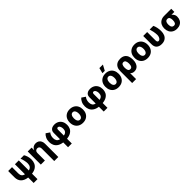

<svg xmlns="http://www.w3.org/2000/svg" viewBox="600 -3016 5489 5489"><g transform="rotate(-45 3344.5 -271.0)"><path d="M209 -530.3V-277.3Q209 -210.4 239.3 -173.3Q269.5 -136.2 326.2 -123.5V-530.3H481.4V-124.5Q545.9 -139.2 574.7 -181.2Q603.5 -223.1 603.5 -290Q603 -344.7 588.6 -410.2Q574.2 -475.6 551.8 -530.3H691.4Q720.2 -487.3 739 -422.9Q757.8 -358.4 757.8 -290Q757.8 -215.3 730.7 -153.3Q703.6 -91.3 642.1 -48.8Q580.6 -6.3 481.4 5.4V226.6H326.2V5.4Q196.8 -10.3 124.8 -80.6Q52.7 -150.9 52.7 -279.3V-530.3Z M1007.8 0H842.8V-530.3H999V-433.6H1004.9Q1023.4 -482.4 1065.7 -509.8Q1107.9 -537.1 1166 -537.1Q1221.7 -537.1 1263.2 -512.7Q1304.7 -488.3 1327.1 -443.1Q1349.6 -397.9 1349.6 -337.9V199.2H1185.5V-306.6Q1185.5 -351.6 1162.6 -377Q1139.6 -402.3 1098.6 -402.3Q1057.6 -402.3 1032.7 -375.7Q1007.8 -349.1 1007.8 -303.7Z M1923.8 -537.1Q1999.5 -537.1 2057.6 -504.2Q2115.7 -471.2 2147.7 -410.9Q2179.7 -350.6 2179.7 -270.5Q2179.7 -199.7 2151.6 -141.1Q2123.5 -82.5 2060.1 -43Q1996.6 -3.4 1895.5 6.8V199.2H1744.1V4.4Q1645 -8.3 1583 -50.8Q1521 -93.3 1493.4 -154.5Q1465.8 -215.8 1465.8 -289.1Q1465.8 -370.1 1496.3 -435.3Q1526.9 -500.5 1572.3 -537.1L1684.6 -460Q1626.5 -394 1625 -289.1Q1625 -223.1 1651.6 -181.6Q1678.2 -140.1 1744.1 -124.5V-383.8Q1744.1 -431.6 1765.9 -466.1Q1787.6 -500.5 1828.1 -518.8Q1868.7 -537.1 1923.8 -537.1ZM2022.5 -270.5Q2022 -312 2011.2 -344.2Q2000.5 -376.5 1981.4 -394.3Q1962.4 -412.1 1937.5 -412.1Q1917.5 -412.1 1906.5 -397Q1895.5 -381.8 1895.5 -356.4V-121.1Q1962.9 -133.3 1992.7 -170.9Q2022.5 -208.5 2022.5 -270.5Z M2277.3 -263.7Q2277.3 -345.2 2309.6 -407Q2341.8 -468.8 2402.1 -502.9Q2462.4 -537.1 2543.9 -537.1Q2625.5 -537.1 2685.8 -502.9Q2746.1 -468.8 2778.3 -407Q2810.5 -345.2 2810.5 -263.7Q2810.5 -182.1 2778.3 -120.4Q2746.1 -58.6 2685.8 -24.4Q2625.5 9.8 2543.9 9.8Q2462.4 9.8 2402.1 -24.4Q2341.8 -58.6 2309.6 -120.4Q2277.3 -182.1 2277.3 -263.7ZM2642.6 -264.6Q2642.6 -309.1 2631.1 -343.3Q2619.6 -377.4 2597.7 -396.2Q2575.7 -415 2544.9 -415Q2497.6 -415 2471.4 -374Q2445.3 -333 2445.3 -264.6Q2445.3 -196.3 2471.4 -155.3Q2497.6 -114.3 2544.9 -114.3Q2575.7 -114.3 2597.7 -133.1Q2619.6 -151.9 2631.1 -186Q2642.6 -220.2 2642.6 -264.6Z M3366.2 -537.1Q3441.9 -537.1 3500 -504.2Q3558.1 -471.2 3590.1 -410.9Q3622.1 -350.6 3622.1 -270.5Q3622.1 -199.7 3594 -141.1Q3565.9 -82.5 3502.4 -43Q3439 -3.4 3337.9 6.8V199.2H3186.5V4.4Q3087.4 -8.3 3025.4 -50.8Q2963.4 -93.3 2935.8 -154.5Q2908.2 -215.8 2908.2 -289.1Q2908.2 -370.1 2938.7 -435.3Q2969.2 -500.5 3014.6 -537.1L3127 -460Q3068.8 -394 3067.4 -289.1Q3067.4 -223.1 3094 -181.6Q3120.6 -140.1 3186.5 -124.5V-383.8Q3186.5 -431.6 3208.3 -466.1Q3230 -500.5 3270.5 -518.8Q3311 -537.1 3366.2 -537.1ZM3464.8 -270.5Q3464.4 -312 3453.6 -344.2Q3442.9 -376.5 3423.8 -394.3Q3404.8 -412.1 3379.9 -412.1Q3359.9 -412.1 3348.9 -397Q3337.9 -381.8 3337.9 -356.4V-121.1Q3405.3 -133.3 3435.1 -170.9Q3464.8 -208.5 3464.8 -270.5Z M3719.7 -263.7Q3719.7 -345.2 3752 -407Q3784.2 -468.8 3844.5 -502.9Q3904.8 -537.1 3986.3 -537.1Q4067.9 -537.1 4128.2 -502.9Q4188.5 -468.8 4220.7 -407Q4252.9 -345.2 4252.9 -263.7Q4252.9 -182.1 4220.7 -120.4Q4188.5 -58.6 4128.2 -24.4Q4067.9 9.8 3986.3 9.8Q3904.8 9.8 3844.5 -24.4Q3784.2 -58.6 3752 -120.4Q3719.7 -182.1 3719.7 -263.7ZM4085 -264.6Q4085 -309.1 4073.5 -343.3Q4062 -377.4 4040 -396.2Q4018.1 -415 3987.3 -415Q3939.9 -415 3913.8 -374Q3887.7 -333 3887.7 -264.6Q3887.7 -196.3 3913.8 -155.3Q3939.9 -114.3 3987.3 -114.3Q4018.1 -114.3 4040 -133.1Q4062 -151.9 4073.5 -186Q4085 -220.2 4085 -264.6ZM3977.5 -767.6H4120.1L4031.2 -602.5H3936.5Z M4585.9 -537.1Q4672.9 -537.1 4727.1 -500.2Q4781.2 -463.4 4804.7 -402.1Q4828.1 -340.8 4828.1 -262.7V-252.9Q4828.1 -173.3 4803.2 -114Q4778.3 -54.7 4731.4 -22.5Q4684.6 9.8 4620.1 9.8Q4541.5 9.8 4496.6 -43L4497.1 197.3H4337.9V-282.2Q4337.9 -363.3 4367.7 -420.7Q4397.5 -478 4453.1 -507.6Q4508.8 -537.1 4585.9 -537.1ZM4582 -119.1Q4668.9 -119.1 4668.9 -252.9V-262.7Q4668.9 -325.2 4648.4 -364.3Q4627.9 -403.3 4580.1 -403.3Q4536.1 -403.3 4516.1 -366Q4496.1 -328.6 4496.1 -265.6V-254.4Q4497.1 -195.3 4515.4 -157.2Q4533.7 -119.1 4582 -119.1Z M4894.5 -263.7Q4894.5 -345.2 4926.8 -407Q4959 -468.8 5019.3 -502.9Q5079.6 -537.1 5161.1 -537.1Q5242.7 -537.1 5303 -502.9Q5363.3 -468.8 5395.5 -407Q5427.7 -345.2 5427.7 -263.7Q5427.7 -182.1 5395.5 -120.4Q5363.3 -58.6 5303 -24.4Q5242.7 9.8 5161.1 9.8Q5079.6 9.8 5019.3 -24.4Q4959 -58.6 4926.8 -120.4Q4894.5 -182.1 4894.5 -263.7ZM5259.8 -264.6Q5259.8 -309.1 5248.3 -343.3Q5236.8 -377.4 5214.8 -396.2Q5192.9 -415 5162.1 -415Q5114.7 -415 5088.6 -374Q5062.5 -333 5062.5 -264.6Q5062.5 -196.3 5088.6 -155.3Q5114.7 -114.3 5162.1 -114.3Q5192.9 -114.3 5214.8 -133.1Q5236.8 -151.9 5248.3 -186Q5259.8 -220.2 5259.8 -264.6Z M5671.9 -530.3V-194.3Q5671.9 -152.8 5685.8 -134.5Q5699.7 -116.2 5721.7 -116.2Q5751.5 -116.2 5773.9 -138.4Q5796.4 -160.6 5808.3 -196Q5820.3 -231.4 5820.3 -269.5Q5818.4 -332.5 5805.7 -400.9Q5793 -469.2 5773.4 -530.3H5921.9Q5945.3 -484.4 5960.9 -413.6Q5976.6 -342.8 5976.6 -269.5Q5976.6 -186.5 5950.2 -124Q5923.8 -61.5 5867.9 -25.9Q5812 9.8 5726.6 9.8Q5626.5 9.8 5569.6 -41.3Q5512.7 -92.3 5512.7 -195.3V-530.3Z M6345.7 -513.7H6628.9V-387.7H6512.2Q6547.9 -359.4 6570.1 -321.3Q6592.3 -283.2 6591.8 -242.2V-232.4Q6592.3 -162.1 6563.5 -107.2Q6534.7 -52.2 6479.2 -21.2Q6423.8 9.8 6347.7 9.8Q6266.6 9.8 6208.7 -23.9Q6150.9 -57.6 6120.6 -116.7Q6090.3 -175.8 6089.8 -251V-262.7Q6090.3 -335 6120.4 -391.8Q6150.4 -448.7 6207.8 -481.2Q6265.1 -513.7 6345.7 -513.7ZM6347.7 -116.2Q6432.6 -116.2 6432.6 -251V-262.7Q6432.6 -319.3 6412.6 -353.5Q6392.6 -387.7 6345.7 -387.7Q6295.4 -387.7 6272.7 -353Q6250 -318.4 6250 -262.7V-251Q6250 -116.2 6347.7 -116.2Z"/></g></svg>

Font: Pretendard GOV ExtraBold
Style: Regular
Weight: 800
Designer: Base glyphs from Inter by Rasmus Andersson; Hangeul glyphs from Noto Sans CJK(Source Han Sans) by Jang Soo-young and Kan
Foundry: Kil Hyung-jin
Version: Version 1.309